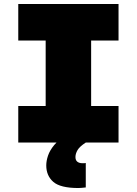

<svg xmlns="http://www.w3.org/2000/svg" viewBox="-20 -718 690 967"><path d="M210 0V-698H439V0ZM72 -698H577V-514H72ZM72 -184H577V0H72ZM412 226Q402 227 392.5 228Q383 229 375 229Q284 229 248.5 198Q213 167 213 115Q213 92 222 65.5Q231 39 253 12.5Q275 -14 313 -37L412 0Q381 20 370.5 38Q360 56 360 73Q360 89 369.5 96.5Q379 104 395 104Q400 104 404 104Q408 104 412 103Z"/></svg>

Font: Azeret Mono Thin Black
Style: Regular
Weight: 900
Version: Version 1.002